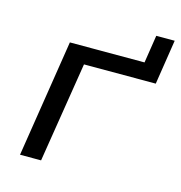

<svg xmlns="http://www.w3.org/2000/svg" viewBox="-94 -690 729 775"><g transform="rotate(15 271.0 -303.0)"><path d="M58 0 135 -490H447L465 -606H542L513 -419H213L146 0Z"/></g></svg>

Font: Nunito Sans 10pt SemiExpanded
Style: Italic
Weight: 400
Width: 6
Italic angle: -9°
Designer: Vernon Adams
Foundry: Vernon Adams
Version: Version 3.101;gftools[0.9.27]